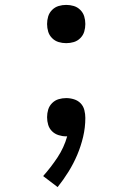

<svg xmlns="http://www.w3.org/2000/svg" viewBox="-20 -548 540 783"><path d="M250 -372Q234 -372 219 -376.5Q204 -381 192.5 -392.5Q181 -404 176.5 -419Q172 -434 172 -450Q172 -466 176.5 -481Q181 -496 192.5 -507.5Q204 -519 219 -523.5Q234 -528 250 -528Q266 -528 281 -523.5Q296 -519 307.5 -507.5Q319 -496 323.5 -481Q328 -466 328 -450Q328 -434 323.5 -419Q319 -404 307.5 -392.5Q296 -381 281 -376.5Q266 -372 250 -372ZM215 215 156 170Q188 134 214.5 94Q241 54 254 8H249Q234 8 218.5 3Q203 -2 192 -13Q181 -24 176.5 -39Q172 -54 172 -70Q172 -86 176.5 -101Q181 -116 192.5 -127.5Q204 -139 219 -143.5Q234 -148 250 -148Q266 -148 282 -143Q298 -138 309 -126.5Q320 -115 324 -99Q328 -83 328 -67Q328 -28 319 10Q310 48 295 83.5Q280 119 259.5 152Q239 185 215 215Z"/></svg>

Font: Iosevka Term SS14
Style: Regular
Weight: 400
Monospace: yes
Designer: Belleve Invis
Foundry: Belleve Invis
Version: Version 24.1.1; ttfautohint (v1.8.4)